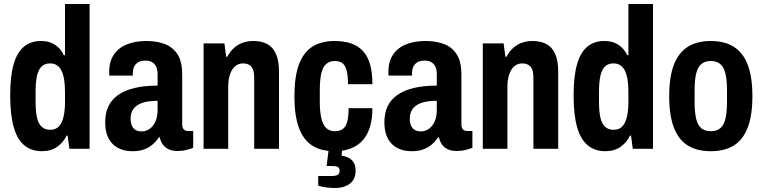

<svg xmlns="http://www.w3.org/2000/svg" viewBox="-20 -744 3813 960"><path d="M189 12Q137 12 101.5 -17.5Q66 -47 48.5 -108.5Q31 -170 31 -267Q31 -362 48 -422Q65 -482 99.5 -510.5Q134 -539 184 -539Q213 -539 234.5 -530.5Q256 -522 272.5 -506Q289 -490 299 -468H305V-724H428V0H327L318 -66H313Q297 -32 266 -10Q235 12 189 12ZM231 -95Q258 -95 274 -111.5Q290 -128 297.5 -159.5Q305 -191 305 -236V-285Q305 -321 300.5 -347.5Q296 -374 287 -391.5Q278 -409 264 -418Q250 -427 230 -427Q205 -427 189 -412.5Q173 -398 165.5 -367Q158 -336 158 -286V-236Q158 -187 165 -156Q172 -125 188.5 -110Q205 -95 231 -95Z M642 12Q614 12 589.5 4Q565 -4 546 -21.5Q527 -39 516.5 -66.5Q506 -94 506 -133Q506 -179 522 -212.5Q538 -246 570.5 -269Q603 -292 652.5 -304Q702 -316 768 -316V-372Q768 -393 762 -408Q756 -423 742.5 -432Q729 -441 708 -441Q683 -441 669 -431.5Q655 -422 649.5 -408Q644 -394 644 -376V-366H527Q526 -371 526 -375Q526 -379 526 -385Q526 -436 549 -470.5Q572 -505 614 -522Q656 -539 712 -539Q766 -539 806 -523Q846 -507 868.5 -471Q891 -435 891 -372V-122Q891 -106 898.5 -97.5Q906 -89 920 -89H946V-5Q931 1 911 6Q891 11 868 11Q842 11 823.5 2.5Q805 -6 794 -21.5Q783 -37 779 -57H774Q762 -38 743.5 -22Q725 -6 700.5 3Q676 12 642 12ZM688 -87Q706 -87 720.5 -95Q735 -103 745.5 -116.5Q756 -130 762 -150Q768 -170 768 -194V-240Q719 -240 689.5 -229Q660 -218 646.5 -198.5Q633 -179 633 -152Q633 -131 639 -116.5Q645 -102 657.5 -94.5Q670 -87 688 -87Z M998 0V-527H1102L1111 -460H1116Q1130 -486 1149 -503.5Q1168 -521 1192.5 -530Q1217 -539 1246 -539Q1289 -539 1317.5 -523Q1346 -507 1360.5 -473Q1375 -439 1375 -386V0H1251V-356Q1251 -374 1248 -387Q1245 -400 1238 -409Q1231 -418 1220.5 -422.5Q1210 -427 1195 -427Q1173 -427 1156 -413Q1139 -399 1130 -372Q1121 -345 1121 -307V0Z M1652 12Q1583 12 1539 -17.5Q1495 -47 1473.5 -108Q1452 -169 1452 -263Q1452 -360 1474.5 -421Q1497 -482 1541.5 -510.5Q1586 -539 1653 -539Q1701 -539 1736.5 -526.5Q1772 -514 1795.5 -488Q1819 -462 1830.5 -421.5Q1842 -381 1842 -323H1720Q1720 -365 1713.5 -390.5Q1707 -416 1693 -427.5Q1679 -439 1653 -439Q1629 -439 1612 -425Q1595 -411 1587 -379Q1579 -347 1579 -292V-233Q1579 -191 1585.5 -158Q1592 -125 1608.5 -106.5Q1625 -88 1654 -88Q1679 -88 1694 -99Q1709 -110 1716 -135.5Q1723 -161 1723 -203H1842Q1842 -152 1830.5 -112Q1819 -72 1795.5 -44.5Q1772 -17 1736 -2.5Q1700 12 1652 12ZM1657 196Q1634 196 1610.5 193Q1587 190 1571 184V136H1639Q1658 136 1668 130.5Q1678 125 1678 110Q1678 96 1669.5 91Q1661 86 1641 86H1613L1627 -24H1693L1688 34Q1703 36 1719.5 43.5Q1736 51 1747 66.5Q1758 82 1758 109Q1758 136 1748 153Q1738 170 1722 179.5Q1706 189 1689 192.5Q1672 196 1657 196Z M2038 12Q2010 12 1985.5 4Q1961 -4 1942 -21.5Q1923 -39 1912.5 -66.5Q1902 -94 1902 -133Q1902 -179 1918 -212.5Q1934 -246 1966.5 -269Q1999 -292 2048.5 -304Q2098 -316 2164 -316V-372Q2164 -393 2158 -408Q2152 -423 2138.5 -432Q2125 -441 2104 -441Q2079 -441 2065 -431.5Q2051 -422 2045.5 -408Q2040 -394 2040 -376V-366H1923Q1922 -371 1922 -375Q1922 -379 1922 -385Q1922 -436 1945 -470.5Q1968 -505 2010 -522Q2052 -539 2108 -539Q2162 -539 2202 -523Q2242 -507 2264.5 -471Q2287 -435 2287 -372V-122Q2287 -106 2294.5 -97.5Q2302 -89 2316 -89H2342V-5Q2327 1 2307 6Q2287 11 2264 11Q2238 11 2219.5 2.5Q2201 -6 2190 -21.5Q2179 -37 2175 -57H2170Q2158 -38 2139.5 -22Q2121 -6 2096.5 3Q2072 12 2038 12ZM2084 -87Q2102 -87 2116.5 -95Q2131 -103 2141.5 -116.5Q2152 -130 2158 -150Q2164 -170 2164 -194V-240Q2115 -240 2085.5 -229Q2056 -218 2042.5 -198.5Q2029 -179 2029 -152Q2029 -131 2035 -116.5Q2041 -102 2053.5 -94.5Q2066 -87 2084 -87Z M2394 0V-527H2498L2507 -460H2512Q2526 -486 2545 -503.5Q2564 -521 2588.5 -530Q2613 -539 2642 -539Q2685 -539 2713.5 -523Q2742 -507 2756.5 -473Q2771 -439 2771 -386V0H2647V-356Q2647 -374 2644 -387Q2641 -400 2634 -409Q2627 -418 2616.5 -422.5Q2606 -427 2591 -427Q2569 -427 2552 -413Q2535 -399 2526 -372Q2517 -345 2517 -307V0Z M3006 12Q2954 12 2918.5 -17.5Q2883 -47 2865.5 -108.5Q2848 -170 2848 -267Q2848 -362 2865 -422Q2882 -482 2916.5 -510.5Q2951 -539 3001 -539Q3030 -539 3051.5 -530.5Q3073 -522 3089.5 -506Q3106 -490 3116 -468H3122V-724H3245V0H3144L3135 -66H3130Q3114 -32 3083 -10Q3052 12 3006 12ZM3048 -95Q3075 -95 3091 -111.5Q3107 -128 3114.5 -159.5Q3122 -191 3122 -236V-285Q3122 -321 3117.5 -347.5Q3113 -374 3104 -391.5Q3095 -409 3081 -418Q3067 -427 3047 -427Q3022 -427 3006 -412.5Q2990 -398 2982.5 -367Q2975 -336 2975 -286V-236Q2975 -187 2982 -156Q2989 -125 3005.5 -110Q3022 -95 3048 -95Z M3534 12Q3465 12 3419 -16.5Q3373 -45 3349.5 -106Q3326 -167 3326 -263Q3326 -360 3349.5 -420.5Q3373 -481 3419 -510Q3465 -539 3534 -539Q3603 -539 3649 -510Q3695 -481 3718.5 -420.5Q3742 -360 3742 -263Q3742 -167 3718.5 -106Q3695 -45 3649 -16.5Q3603 12 3534 12ZM3534 -88Q3563 -88 3581 -102.5Q3599 -117 3607 -149.5Q3615 -182 3615 -234V-292Q3615 -345 3607 -377Q3599 -409 3581 -424Q3563 -439 3534 -439Q3505 -439 3487 -424Q3469 -409 3461 -377Q3453 -345 3453 -292V-234Q3453 -182 3461 -149.5Q3469 -117 3487 -102.5Q3505 -88 3534 -88Z"/></svg>

Font: Archivo Condensed
Style: Bold
Weight: 700
Width: 3
Designer: Hector Gatti
Foundry: Omnibus-Type
Version: Version 2.001